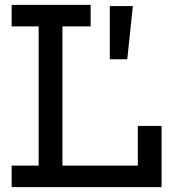

<svg xmlns="http://www.w3.org/2000/svg" viewBox="-20 -772 708 792"><path d="M28 -663V-752H354V-663H237.5V-89H587V0H28V-89H139.5V-663ZM646.5 -252.5V0H548.5V-252.5ZM433 -747H528L505 -527.5H433Z"/></svg>

Font: Hepta Slab ExtraLight Medium
Style: Regular
Weight: 500
Version: Version 1.100